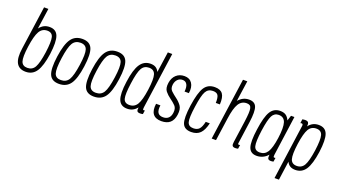

<svg xmlns="http://www.w3.org/2000/svg" viewBox="-72 -1341 3727 2125"><g transform="rotate(20 1791.5 -278.5)"><path d="M91 -218Q74 -103 105 -46.5Q136 10 214 10Q294 10 338 -55.5Q382 -121 403 -268Q423 -417 398.5 -482Q374 -547 297 -547Q261 -547 233 -533Q205 -519 179 -487L214 -730H163ZM146 -261Q164 -391 195 -445.5Q226 -500 287 -500Q343 -500 356 -450.5Q369 -401 351 -268Q332 -137 304 -87Q276 -37 217 -37Q160 -37 144 -84.5Q128 -132 146 -261Z M486 -268Q465 -117 492.5 -53.5Q520 10 606 10Q693 10 738.5 -53.5Q784 -117 805 -268Q826 -419 798.5 -483Q771 -547 684 -547Q598 -547 552.5 -483Q507 -419 486 -268ZM538 -269Q557 -402 586.5 -451Q616 -500 677 -500Q739 -500 755.5 -451Q772 -402 753 -269Q734 -135 704 -86Q674 -37 612 -37Q551 -37 535 -86Q519 -135 538 -269Z M897 -268Q876 -117 903.5 -53.5Q931 10 1017 10Q1104 10 1149.5 -53.5Q1195 -117 1216 -268Q1237 -419 1209.5 -483Q1182 -547 1095 -547Q1009 -547 963.5 -483Q918 -419 897 -268ZM949 -269Q968 -402 997.5 -451Q1027 -500 1088 -500Q1150 -500 1166.5 -451Q1183 -402 1164 -269Q1145 -135 1115 -86Q1085 -37 1023 -37Q962 -37 946 -86Q930 -135 949 -269Z M1621 -730 1586 -487Q1571 -518 1547 -532.5Q1523 -547 1486 -547Q1410 -547 1366 -482Q1322 -417 1302 -268Q1281 -120 1306.5 -55Q1332 10 1409 10Q1445 10 1473 -4Q1501 -18 1525 -47Q1520 -15 1528 -2.5Q1536 10 1563 10Q1571 10 1578.5 9Q1586 8 1595 6L1602 -40Q1598 -38 1595 -37.5Q1592 -37 1589 -37Q1579 -37 1578.5 -46.5Q1578 -56 1580 -70L1673 -730ZM1558 -268Q1540 -139 1509 -88Q1478 -37 1418 -37Q1361 -37 1348 -85.5Q1335 -134 1354 -268Q1372 -401 1399.5 -450.5Q1427 -500 1485 -500Q1544 -500 1560 -449Q1576 -398 1558 -268Z M1959 -118Q1969 -188 1942 -224.5Q1915 -261 1879.5 -287Q1844 -313 1815.5 -340Q1787 -367 1794 -416Q1800 -454 1823 -477Q1846 -500 1880 -500Q1916 -500 1932.5 -470.5Q1949 -441 1943 -386H1994Q2005 -460 1975.5 -503.5Q1946 -547 1886 -547Q1828 -547 1789.5 -512Q1751 -477 1742 -414Q1733 -350 1760.5 -316.5Q1788 -283 1823.5 -258Q1859 -233 1887 -204.5Q1915 -176 1907 -120Q1901 -79 1877.5 -58Q1854 -37 1816 -37Q1771 -37 1753.5 -64.5Q1736 -92 1744 -151H1693Q1682 -72 1712 -31Q1742 10 1811 10Q1877 10 1913.5 -22Q1950 -54 1959 -118Z M2109 -268Q2128 -405 2154.5 -452.5Q2181 -500 2237 -500Q2282 -500 2297.5 -475Q2313 -450 2311 -386H2359Q2364 -471 2336.5 -509Q2309 -547 2243 -547Q2162 -547 2121.5 -484.5Q2081 -422 2058 -264Q2036 -109 2059 -49.5Q2082 10 2163 10Q2230 10 2268 -28Q2306 -66 2326 -151H2278Q2264 -88 2240.5 -62.5Q2217 -37 2172 -37Q2115 -37 2102 -84Q2089 -131 2109 -268Z M2647 -547Q2611 -547 2581 -533Q2551 -519 2522 -487L2557 -730H2506L2403 0H2454L2492 -268Q2509 -393 2542 -446.5Q2575 -500 2635 -500Q2657 -500 2670.5 -491.5Q2684 -483 2689 -461.5Q2694 -440 2692 -402Q2690 -364 2682 -304L2646 -49Q2641 -16 2649.5 -3Q2658 10 2684 10Q2691 10 2698.5 9Q2706 8 2716 6L2723 -40Q2718 -39 2716 -38.5Q2714 -38 2711 -38Q2701 -38 2699 -42.5Q2697 -47 2699 -57L2735 -316Q2753 -444 2733.5 -495.5Q2714 -547 2647 -547Z M3142 -537 3122 -475Q3105 -513 3079.5 -530Q3054 -547 3013 -547Q2939 -547 2900 -484Q2861 -421 2840 -267Q2818 -115 2839.5 -52.5Q2861 10 2934 10Q2972 10 3005.5 -5.5Q3039 -21 3065 -51Q3061 -16 3069 -3Q3077 10 3103 10Q3111 10 3117.5 9Q3124 8 3133 6L3140 -40Q3136 -39 3133 -38.5Q3130 -38 3128 -38Q3117 -38 3116 -46.5Q3115 -55 3117 -70L3182 -537ZM3093 -257Q3076 -136 3044.5 -86.5Q3013 -37 2954 -37Q2898 -37 2885.5 -85.5Q2873 -134 2892 -272Q2911 -406 2936 -453Q2961 -500 3012 -500Q3074 -500 3092.5 -443Q3111 -386 3093 -257Z M3206 173H3258L3289 -50Q3304 -19 3328.5 -4.5Q3353 10 3390 10Q3467 10 3510 -55Q3553 -120 3574 -269Q3594 -417 3569.5 -482Q3545 -547 3467 -547Q3430 -547 3401 -532.5Q3372 -518 3348 -487Q3353 -519 3343.5 -533Q3334 -547 3306 -547Q3298 -547 3290.5 -546Q3283 -545 3273 -543L3267 -496Q3276 -499 3280 -499Q3290 -499 3294 -492.5Q3298 -486 3296 -473ZM3318 -269Q3336 -398 3366 -449Q3396 -500 3455 -500Q3513 -500 3527.5 -450.5Q3542 -401 3524 -269Q3505 -137 3476.5 -87Q3448 -37 3390 -37Q3331 -37 3315.5 -88Q3300 -139 3318 -269Z"/></g></svg>

Font: Secuela ExtLt
Style: Italic
Weight: 200
Italic angle: -8°
Designer: Fernando Haro
Foundry: deFharo
Version: Version 1.704